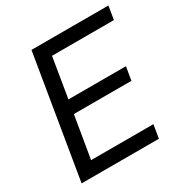

<svg xmlns="http://www.w3.org/2000/svg" viewBox="-168 -861 952 993"><g transform="rotate(-30 308.0 -364.0)"><path d="M35.6 0 156.2 -727.5H615.7L602.5 -647.9H232.9L193.8 -410.2H537.1L523.9 -330.6H180.2L138.2 -79.6H510.3L497.1 0Z"/></g></svg>

Font: Inter 24pt
Style: Italic
Weight: 400
Italic angle: -9.3988°
Designer: Rasmus Andersson
Foundry: rsms
Version: Version 4.001;git-66647c0bb